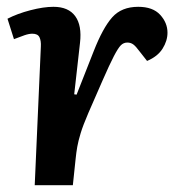

<svg xmlns="http://www.w3.org/2000/svg" viewBox="-20 -544 540 564"><path d="M100 -407Q101 -424 96 -434.5Q91 -445 75 -445Q65 -445 52 -440.5Q39 -436 21 -429L2 -489Q31 -504 69.5 -514Q108 -524 137 -524Q181 -524 201 -496.5Q221 -469 215 -418L198 -267L205 -266L255 -393Q282 -462 309.5 -493Q337 -524 386 -524Q429 -524 450.5 -500.5Q472 -477 472 -448Q472 -424 457.5 -401Q443 -378 412 -365L390 -393Q379 -408 371.5 -413.5Q364 -419 354 -419Q343 -419 335 -411Q327 -403 314.5 -379Q302 -355 281 -307Q255 -248 239.5 -212Q224 -176 217 -153Q210 -130 207 -113Q204 -96 202 -76L194 0H82Z"/></svg>

Font: Literata 12pt SemiBold
Style: Italic
Weight: 600
Italic angle: -2°
Designer: Latin by Veronika Burian and Jose Scaglione. Greek by Irene Vlachou. Cyrillic by Vera Evstafieva
Foundry: TypeTogether
Version: Version 3.002